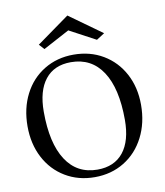

<svg xmlns="http://www.w3.org/2000/svg" viewBox="-101 -1032 972 1130"><g transform="rotate(-10 385.0 -466.5)"><path d="M35 -347Q35 -454 78 -538Q121 -622 198.5 -669Q276 -716 374 -716Q473 -716 550.5 -670Q628 -624 671.5 -542.5Q715 -461 715 -357Q715 -249 671.5 -164Q628 -79 550.5 -31.5Q473 16 374 16Q276 16 198.5 -30.5Q121 -77 78 -159.5Q35 -242 35 -347ZM606 -286Q606 -474 540 -574.5Q474 -675 351 -675Q251 -675 197.5 -607.5Q144 -540 144 -415Q144 -227 209.5 -126Q275 -25 397 -25Q498 -25 552 -92.5Q606 -160 606 -286ZM184 -809 379 -949 574 -809 526 -778 369 -862 212 -778Z"/></g></svg>

Font: Wittgenstein
Style: Regular
Weight: 400
Designer: Jörg Drees
Foundry: Jörg Drees
Version: Version 1.003;Glyphs 3.1.2 (3151)